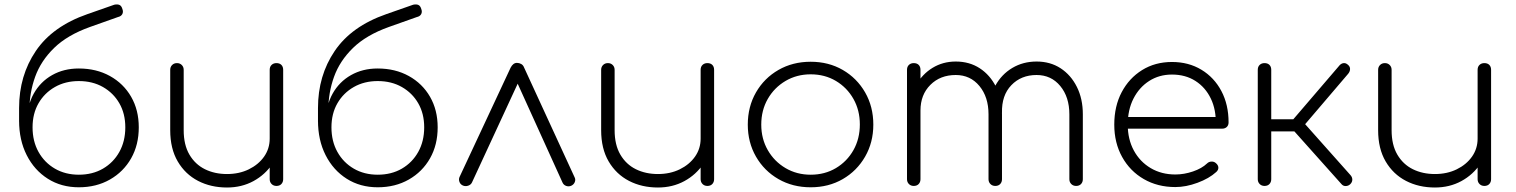

<svg xmlns="http://www.w3.org/2000/svg" viewBox="-20 -828 6750 855"><path d="M331 6Q253 6 193 -32Q133 -70 99 -137Q65 -204 65 -291H101Q101 -359 130.5 -411.5Q160 -464 212 -493.5Q264 -523 331 -523Q409 -523 469.5 -489.5Q530 -456 564 -397Q598 -338 598 -261Q598 -183 564 -123Q530 -63 469.5 -28.5Q409 6 331 6ZM331 -50Q392 -50 438.5 -77Q485 -104 511.5 -151.5Q538 -199 538 -261Q538 -322 511.5 -368Q485 -414 438.5 -440.5Q392 -467 331 -467Q271 -467 224.5 -440.5Q178 -414 151.5 -368Q125 -322 125 -261Q125 -199 151.5 -151.5Q178 -104 224.5 -77Q271 -50 331 -50ZM65 -286V-347Q65 -491 139.5 -601Q214 -711 369 -765L489 -807Q503 -810 512 -806Q521 -802 525 -788Q530 -775 524.5 -765Q519 -755 505 -752L381 -708Q280 -672 221 -614.5Q162 -557 136.5 -486Q111 -415 111 -337L115 -286Z M991 7Q919 7 862 -22.5Q805 -52 771.5 -109Q738 -166 738 -248V-517Q738 -530 746.5 -538.5Q755 -547 768 -547Q781 -547 789.5 -538.5Q798 -530 798 -517V-248Q798 -183 823.5 -139.5Q849 -96 892.5 -74.5Q936 -53 991 -53Q1045 -53 1088 -74Q1131 -95 1156 -130.5Q1181 -166 1181 -211H1231Q1227 -149 1194 -99.5Q1161 -50 1108.5 -21.5Q1056 7 991 7ZM1211 0Q1198 0 1189.5 -8.5Q1181 -17 1181 -30V-517Q1181 -531 1189.5 -539Q1198 -547 1211 -547Q1225 -547 1233 -539Q1241 -531 1241 -517V-30Q1241 -17 1233 -8.5Q1225 0 1211 0Z M1662 6Q1584 6 1524 -32Q1464 -70 1430 -137Q1396 -204 1396 -291H1432Q1432 -359 1461.5 -411.5Q1491 -464 1543 -493.5Q1595 -523 1662 -523Q1740 -523 1800.5 -489.5Q1861 -456 1895 -397Q1929 -338 1929 -261Q1929 -183 1895 -123Q1861 -63 1800.5 -28.5Q1740 6 1662 6ZM1662 -50Q1723 -50 1769.5 -77Q1816 -104 1842.5 -151.5Q1869 -199 1869 -261Q1869 -322 1842.5 -368Q1816 -414 1769.5 -440.5Q1723 -467 1662 -467Q1602 -467 1555.5 -440.5Q1509 -414 1482.5 -368Q1456 -322 1456 -261Q1456 -199 1482.5 -151.5Q1509 -104 1555.5 -77Q1602 -50 1662 -50ZM1396 -286V-347Q1396 -491 1470.5 -601Q1545 -711 1700 -765L1820 -807Q1834 -810 1843 -806Q1852 -802 1856 -788Q1861 -775 1855.5 -765Q1850 -755 1836 -752L1712 -708Q1611 -672 1552 -614.5Q1493 -557 1467.5 -486Q1442 -415 1442 -337L1446 -286Z M2282 -548Q2292 -548 2301 -543Q2310 -538 2314 -527L2539 -38Q2544 -28 2539.5 -17Q2535 -6 2524 -1Q2513 4 2501.5 0Q2490 -4 2485 -15L2265 -500H2306L2082 -16Q2077 -5 2064.5 -1Q2052 3 2041 -2Q2030 -7 2026 -18Q2022 -29 2026 -39L2254 -527Q2265 -548 2282 -548Z M2910 7Q2838 7 2781 -22.5Q2724 -52 2690.5 -109Q2657 -166 2657 -248V-517Q2657 -530 2665.5 -538.5Q2674 -547 2687 -547Q2700 -547 2708.5 -538.5Q2717 -530 2717 -517V-248Q2717 -183 2742.5 -139.5Q2768 -96 2811.5 -74.5Q2855 -53 2910 -53Q2964 -53 3007 -74Q3050 -95 3075 -130.5Q3100 -166 3100 -211H3150Q3146 -149 3113 -99.5Q3080 -50 3027.5 -21.5Q2975 7 2910 7ZM3130 0Q3117 0 3108.5 -8.5Q3100 -17 3100 -30V-517Q3100 -531 3108.5 -539Q3117 -547 3130 -547Q3144 -547 3152 -539Q3160 -531 3160 -517V-30Q3160 -17 3152 -8.5Q3144 0 3130 0Z M3590 6Q3510 6 3446.5 -30.5Q3383 -67 3346.5 -130.5Q3310 -194 3310 -273Q3310 -353 3346.5 -416.5Q3383 -480 3446.5 -516.5Q3510 -553 3590 -553Q3670 -553 3733 -516.5Q3796 -480 3832.5 -416.5Q3869 -353 3869 -273Q3869 -194 3832.5 -130.5Q3796 -67 3733 -30.5Q3670 6 3590 6ZM3590 -50Q3653 -50 3702.5 -79.5Q3752 -109 3780.5 -159.5Q3809 -210 3809 -274Q3809 -337 3780.5 -387.5Q3752 -438 3702.5 -467.5Q3653 -497 3590 -497Q3528 -497 3478 -467.5Q3428 -438 3399 -387.5Q3370 -337 3370 -273Q3370 -210 3399 -159.5Q3428 -109 3478 -79.5Q3528 -50 3590 -50Z M4772 0Q4759 0 4750.5 -8.5Q4742 -17 4742 -30V-319Q4742 -396 4701.5 -445Q4661 -494 4596 -494Q4527 -494 4483.5 -448.5Q4440 -403 4442 -326H4382Q4384 -395 4412 -446Q4440 -497 4488 -525.5Q4536 -554 4596 -554Q4657 -554 4703 -524Q4749 -494 4775.5 -441Q4802 -388 4802 -319V-30Q4802 -17 4794 -8.5Q4786 0 4772 0ZM4049 0Q4036 0 4027.5 -8.5Q4019 -17 4019 -30V-517Q4019 -531 4027.5 -539Q4036 -547 4049 -547Q4063 -547 4071 -539Q4079 -531 4079 -517V-30Q4079 -17 4071 -8.5Q4063 0 4049 0ZM4412 0Q4399 0 4390.5 -8.5Q4382 -17 4382 -30V-319Q4382 -396 4341.5 -445Q4301 -494 4236 -494Q4167 -494 4123 -450Q4079 -406 4079 -336H4029Q4032 -400 4059.5 -449Q4087 -498 4133 -526Q4179 -554 4236 -554Q4297 -554 4343 -524Q4389 -494 4415.5 -441Q4442 -388 4442 -319V-30Q4442 -17 4434 -8.5Q4426 0 4412 0Z M5214 5Q5135 5 5073.5 -30.5Q5012 -66 4977 -129Q4942 -192 4942 -273Q4942 -355 4975 -417.5Q5008 -480 5066 -516Q5124 -552 5199 -552Q5273 -552 5330 -517.5Q5387 -483 5419 -422.5Q5451 -362 5451 -283Q5451 -270 5443 -262.5Q5435 -255 5422 -255H4982V-307H5438L5394 -274Q5396 -339 5372 -389Q5348 -439 5303.5 -467.5Q5259 -496 5199 -496Q5142 -496 5097.5 -467.5Q5053 -439 5027.5 -389Q5002 -339 5002 -273Q5002 -208 5029 -158Q5056 -108 5104 -79.5Q5152 -51 5214 -51Q5253 -51 5292.5 -64.5Q5332 -78 5355 -100Q5363 -108 5374.5 -108.5Q5386 -109 5394 -102Q5405 -93 5405.5 -82Q5406 -71 5396 -62Q5364 -33 5312.5 -14Q5261 5 5214 5Z M5993 -8Q5985 0 5973 0.5Q5961 1 5953 -9L5718 -272L5946 -538Q5954 -546 5963.5 -547Q5973 -548 5982 -540Q5992 -532 5992 -521Q5992 -510 5984 -500L5792 -275L5994 -48Q6002 -39 6002 -28Q6002 -17 5993 -8ZM5611 0Q5598 0 5589.5 -8.5Q5581 -17 5581 -30V-517Q5581 -531 5589.5 -539Q5598 -547 5611 -547Q5625 -547 5633 -539Q5641 -531 5641 -517V-297H5759V-243H5641V-30Q5641 -17 5633 -8.5Q5625 0 5611 0Z M6370 7Q6298 7 6241 -22.5Q6184 -52 6150.5 -109Q6117 -166 6117 -248V-517Q6117 -530 6125.5 -538.5Q6134 -547 6147 -547Q6160 -547 6168.5 -538.5Q6177 -530 6177 -517V-248Q6177 -183 6202.5 -139.5Q6228 -96 6271.5 -74.5Q6315 -53 6370 -53Q6424 -53 6467 -74Q6510 -95 6535 -130.5Q6560 -166 6560 -211H6610Q6606 -149 6573 -99.5Q6540 -50 6487.5 -21.5Q6435 7 6370 7ZM6590 0Q6577 0 6568.5 -8.5Q6560 -17 6560 -30V-517Q6560 -531 6568.5 -539Q6577 -547 6590 -547Q6604 -547 6612 -539Q6620 -531 6620 -517V-30Q6620 -17 6612 -8.5Q6604 0 6590 0Z"/></svg>

Font: ComfortaaLight
Style: Regular
Weight: 300
Designer: Johan Aakerlund
Foundry: Johan Aakerlund
Version: Version 3.104; ttfautohint (v1.8.1.43-b0c9)